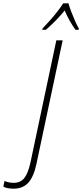

<svg xmlns="http://www.w3.org/2000/svg" viewBox="-170 -956 493 1152"><path d="M-89 176Q-107 176 -123 173Q-139 170 -150 164L-143 130Q-117 141 -88 141Q-46 141 -23.5 111.5Q-1 82 13 18L168 -714H206L49 26Q33 103 0.5 139.5Q-32 176 -89 176ZM85 -785Q104 -805 127.5 -831Q151 -857 172.5 -884.5Q194 -912 209 -936H241Q246 -916 257 -887Q268 -858 280.5 -830Q293 -802 303 -785L302 -777H283Q266 -800 248.5 -831Q231 -862 218 -893Q195 -864 165 -833.5Q135 -803 105 -777H84Z"/></svg>

Font: Noto Sans Condensed ExtraLight
Style: Italic
Weight: 200
Width: 3
Italic angle: -12°
Designer: Monotype Design Team
Foundry: Monotype Imaging Inc.
Version: Version 2.013; ttfautohint (v1.8.4.7-5d5b)